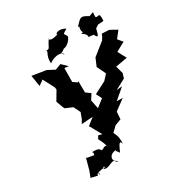

<svg xmlns="http://www.w3.org/2000/svg" viewBox="-209 -1039 1142 1213"><g transform="rotate(-30 362.5 -432.5)"><path d="M166 10 206 2C211 -14 229 7 200 7C246 33 276 -37 309 17C266 -9 278 -53 333 -58C320 -36 309 -83 345 -29C369 -80 378 -102 390 -69C390 -133 380 -137 371 -158L408 -193L453 -210L457 -264L533 -320L490 -321L566 -386L525 -382L601 -423L611 -457L596 -512L682 -527L649 -589L715 -625L687 -659L725 -707L675 -735L621 -738L616 -724L602 -700L512 -628L488 -572L519 -507L485 -470L398 -425L419 -384L365 -342L352 -406L377 -445L344 -469L343 -551L336 -547L307 -567L308 -668L338 -664L299 -702L256 -686L205 -713L103 -729L116 -648L152 -674L195 -592L197 -575L158 -509C166 -488 172 -466 182 -447L234 -425L258 -376L242 -333L226 -306L309 -312L259 -272L307 -186L281 -193C258 -156 270 -188 294 -111C265 -115 271 -97 249 -102C250 -127 170 -123 203 -111V-132L197 -97L149 -105L143 -109L121 -28L104 16L153 27C150 -2 183 30 162 25ZM337 -758C395 -783 354 -796 350 -777C395 -764 438 -831 425 -836C408 -861 410 -856 444 -877C379 -915 347 -856 398 -883C313 -845 306 -882 317 -879C283 -837 293 -812 260 -822C282 -813 244 -798 250 -736C303 -774 353 -761 351 -741ZM574 -757C590 -725 595 -731 607 -784C647 -810 613 -794 671 -803C675 -878 657 -832 639 -850C637 -890 655 -888 610 -872C558 -904 557 -897 512 -850C532 -850 507 -838 522 -805C485 -797 536 -807 541 -758C562 -770 600 -796 536 -763Z"/></g></svg>

Font: Asimov Aggro
Style: It
Weight: 500
Designer: Google
Version: Version 2.000980; 2014